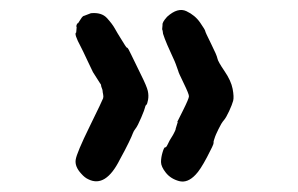

<svg xmlns="http://www.w3.org/2000/svg" viewBox="-20 -394 587 378"><path d="M146 -363 159 -368Q180 -370 190.5 -358.5Q201 -347 206 -338Q211 -329 217 -319.5Q223 -310 226 -305Q229 -300 230.5 -300Q232 -300 239 -285Q246 -270 257.5 -247Q269 -224 271 -215Q273 -206 271.5 -197.5Q270 -189 268 -187.5Q266 -186 265.5 -182.5Q265 -179 258 -162.5Q251 -146 247 -141Q243 -136 241.5 -131.5Q240 -127 233.5 -113.5Q227 -100 216 -80Q188 -24 154 -41Q147 -44 140 -52Q127 -66 129 -79.5Q131 -93 156.5 -145Q182 -197 183 -200.5Q184 -204 183 -208.5Q182 -213 182 -215Q182 -217 180.5 -220.5Q179 -224 179 -226Q179 -228 177 -230L163 -252Q161 -256 152.5 -274Q144 -292 144 -292Q144 -292 139 -302Q125 -328 130 -330Q130 -330 130.5 -335.5Q131 -341 131 -342L130 -341Q130 -343 132 -348H133Q132 -346 133.5 -348Q135 -350 139 -356.5Q143 -363 146 -363ZM331 -254 326 -268Q326 -269 317 -288.5Q308 -308 304.5 -317.5Q301 -327 301 -327.5Q301 -328 300.5 -331.5Q300 -335 299.5 -335.5Q299 -336 299.5 -339.5Q300 -343 300 -345Q299 -350 309 -361Q330 -380 347 -372Q364 -364 374 -349.5Q384 -335 384 -333Q384 -331 395.5 -308Q407 -285 408 -279Q409 -273 422 -254Q435 -235 438 -219Q441 -203 439 -195.5Q437 -188 431 -175Q425 -162 420.5 -157Q416 -152 410 -139.5Q404 -127 403.5 -125Q403 -123 401.5 -119Q400 -115 400.5 -112.5Q401 -110 387.5 -84.5Q374 -59 365 -50Q349 -33 332.5 -37.5Q316 -42 306.5 -54Q297 -66 297 -75Q297 -84 300 -94Q303 -104 305 -104Q307 -103 310 -109.5Q313 -116 314 -117.5Q315 -119 317 -122.5Q319 -126 319.5 -126.5Q320 -127 321.5 -130Q323 -133 323 -133Q323 -133 324.5 -136Q326 -139 326 -141L330 -154H329Q329 -154 340.5 -177Q352 -200 352 -204.5Q352 -209 341.5 -230.5Q331 -252 331 -254Z"/></svg>

Font: TT2020 Style E
Style: Regular
Weight: 400
Version: Version 00.2